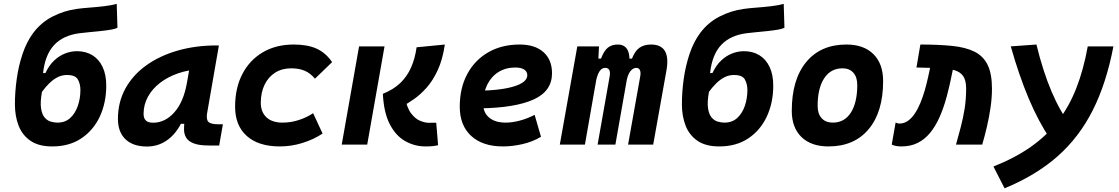

<svg xmlns="http://www.w3.org/2000/svg" viewBox="-20 -762 5899 1012"><path d="M255.4 9.8Q184.1 9.8 140.9 -19.8Q97.7 -49.3 78.1 -99.6Q58.6 -149.9 58.6 -212.4Q58.6 -278.3 68.4 -347.4Q78.1 -416.5 99.4 -479.2Q120.6 -542 154.8 -587.9Q196.3 -643.6 256.6 -674.6Q316.9 -705.6 383.3 -714.8Q410.2 -718.8 449.5 -721.7Q488.8 -724.6 528.3 -729.2Q567.9 -733.9 595.2 -741.7L599.1 -615.7Q590.3 -610.4 567.6 -606.2Q544.9 -602.1 514.9 -598.9Q484.9 -595.7 454.3 -592.8Q423.8 -589.8 399.4 -586.9Q312.5 -575.7 264.9 -524.2Q217.3 -472.7 207 -376.5L219.7 -377.4Q238.8 -418 265.6 -443.1Q292.5 -468.3 323.2 -480.2Q354 -492.2 385.3 -492.2Q432.6 -492.2 467.3 -470.7Q502 -449.2 521 -408.7Q540 -368.2 540 -311Q540 -221.2 506.6 -148.7Q473.1 -76.2 409.4 -33.2Q345.7 9.8 255.4 9.8ZM283.2 -115.7Q323.2 -115.7 349.9 -139.9Q376.5 -164.1 390.1 -203.6Q403.8 -243.2 403.8 -288.1Q403.8 -318.8 390.6 -342.8Q377.4 -366.7 333.5 -366.7Q305.2 -366.7 281.5 -354Q257.8 -341.3 237.8 -321Q217.8 -300.8 201.2 -277.8Q191.4 -223.6 196.3 -191.4Q201.2 -159.2 215.1 -142.8Q229 -126.5 247.3 -121.1Q265.6 -115.7 283.2 -115.7Z M754.9 10.3Q681.6 10.3 641.6 -27.8Q601.6 -65.9 601.6 -135.3Q601.6 -223.1 640.6 -294.7Q679.7 -366.2 750.2 -417Q820.8 -467.8 915.5 -495.1Q1010.3 -522.5 1121.6 -522.5H1133.8L1071.8 -166.5Q1065.9 -132.3 1078.6 -119.6Q1091.3 -106.9 1131.3 -106.9H1154.8L1135.3 4.9H1082Q1028.8 4.9 1000.2 -6.6Q971.7 -18.1 960.9 -36.9Q950.2 -55.7 950 -77.9Q949.7 -100.1 952.6 -122.1L984.9 -109.4H928.2L959 -175.3Q933.6 -86.9 879.9 -38.3Q826.2 10.3 754.9 10.3ZM786.6 -115.2Q850.6 -115.2 899.2 -170.2Q947.8 -225.1 965.3 -325.7L990.2 -467.3L1037.1 -397Q974.1 -394.5 919.4 -375.7Q864.7 -356.9 823.7 -325.4Q782.7 -293.9 759.8 -252.2Q736.8 -210.4 736.8 -162.1Q736.8 -138.2 749 -126.7Q761.2 -115.2 786.6 -115.2Z M1469.2 -115.7Q1513.3 -115.7 1555.5 -129.5Q1597.7 -143.3 1630.4 -165.5L1680.2 -58.1Q1634.3 -27.3 1575.3 -8.8Q1516.4 9.8 1455.1 9.8Q1342.6 9.8 1280.9 -45.2Q1219.2 -100.1 1219.2 -199.7Q1219.2 -298.8 1257.7 -372.3Q1296.1 -445.8 1365.6 -486.6Q1435 -527.3 1528.3 -527.3Q1601.1 -527.3 1649.2 -505.4Q1697.3 -483.4 1730.5 -434.6L1640.1 -347.2Q1616.2 -376 1586.5 -388.9Q1556.8 -401.9 1514.6 -401.9Q1466.3 -401.9 1430.4 -379.2Q1394.5 -356.4 1374.7 -315.8Q1354.9 -275.1 1354.5 -220.2Q1355 -170.6 1384.9 -143.1Q1414.9 -115.7 1469.2 -115.7Z M2222.7 9.8Q2165.5 9.8 2116 -18.1Q2066.4 -45.9 2034.7 -106.9Q2002.9 -168 1998 -267.6Q2053.2 -289.6 2089.4 -324Q2125.5 -358.4 2146.5 -405.8Q2167.5 -453.1 2175.8 -512.7L2324.7 -527.3Q2313 -447.8 2287.1 -392.1Q2261.2 -336.4 2228.5 -299.8Q2195.8 -263.2 2162.8 -240.2Q2129.9 -217.3 2104 -203.1L2113.8 -254.9Q2123.5 -195.3 2146.5 -165Q2169.4 -134.8 2195.3 -124.8Q2221.2 -114.7 2239.7 -114.7Q2254.9 -114.7 2261 -115.2Q2267.1 -115.7 2279.3 -115.2L2289.1 3.4Q2274.4 6.8 2259.5 8.3Q2244.6 9.8 2222.7 9.8ZM1781.2 0 1872.6 -517.6H2006.8L1915.5 0Z M2645.5 -115.7Q2680.7 -115.7 2720.8 -126.5Q2760.9 -137.3 2797.9 -156.7L2831.5 -41Q2785.2 -13.7 2732.3 -2Q2679.5 9.8 2631.3 9.8Q2523.9 9.8 2463.6 -45.5Q2403.3 -100.9 2403.3 -199.7Q2403.3 -298.3 2442.9 -371.8Q2482.4 -445.3 2553.5 -486.3Q2624.5 -527.3 2719.2 -527.3Q2799.3 -527.3 2844.5 -487.3Q2889.6 -447.3 2889.6 -376Q2889.6 -281.7 2793 -237.8Q2696.3 -193.8 2510.7 -190.9L2490.7 -283.7Q2617.7 -284.7 2688.5 -306.4Q2759.3 -328.1 2759.3 -365.7Q2759.3 -384.6 2742.8 -395.4Q2726.3 -406.2 2695.8 -406.2Q2645.7 -406.2 2607.5 -382.4Q2569.4 -358.5 2548.1 -315.5Q2526.9 -272.5 2526.4 -215.3Q2526.8 -168.3 2558.4 -142Q2590 -115.7 2645.5 -115.7Z M3137.2 -517.6 3130.4 -384.3 3063 0H2930.7L3022.9 -517.6ZM3129.9 0 3193.4 -359.4Q3201.2 -404.3 3169.9 -404.3Q3151.9 -404.3 3139.9 -386Q3127.9 -367.7 3120.6 -330.6L3118.7 -453.1H3147.9Q3162.6 -493.2 3183.3 -510.3Q3204.1 -527.3 3236.3 -527.3Q3275.4 -527.3 3289.8 -494.6Q3304.2 -461.9 3292.5 -390.6L3223.6 0ZM3492.7 -390.6 3422.9 0H3290.5L3354.5 -359.4Q3358.4 -380.9 3352.8 -392.6Q3347.2 -404.3 3334 -404.3Q3315.9 -404.3 3302 -386Q3288.1 -367.7 3281.7 -330.6L3279.8 -453.1H3311Q3326.7 -493.7 3350.8 -510.5Q3375 -527.3 3411.6 -527.3Q3517.1 -527.3 3492.7 -390.6Z M3771 9.8Q3699.7 9.8 3656.5 -19.8Q3613.3 -49.3 3593.8 -99.6Q3574.2 -149.9 3574.2 -212.4Q3574.2 -278.3 3584 -347.4Q3593.8 -416.5 3615 -479.2Q3636.2 -542 3670.4 -587.9Q3711.9 -643.6 3772.2 -674.6Q3832.5 -705.6 3898.9 -714.8Q3925.8 -718.8 3965.1 -721.7Q4004.4 -724.6 4043.9 -729.2Q4083.5 -733.9 4110.8 -741.7L4114.7 -615.7Q4106 -610.4 4083.3 -606.2Q4060.5 -602.1 4030.5 -598.9Q4000.5 -595.7 3970 -592.8Q3939.5 -589.8 3915 -586.9Q3828.1 -575.7 3780.5 -524.2Q3732.9 -472.7 3722.7 -376.5L3735.4 -377.4Q3754.4 -418 3781.2 -443.1Q3808.1 -468.3 3838.9 -480.2Q3869.6 -492.2 3900.9 -492.2Q3948.2 -492.2 3982.9 -470.7Q4017.6 -449.2 4036.6 -408.7Q4055.7 -368.2 4055.7 -311Q4055.7 -221.2 4022.2 -148.7Q3988.8 -76.2 3925 -33.2Q3861.3 9.8 3771 9.8ZM3798.8 -115.7Q3838.9 -115.7 3865.5 -139.9Q3892.1 -164.1 3905.8 -203.6Q3919.4 -243.2 3919.4 -288.1Q3919.4 -318.8 3906.2 -342.8Q3893.1 -366.7 3849.1 -366.7Q3820.8 -366.7 3797.1 -354Q3773.4 -341.3 3753.4 -321Q3733.4 -300.8 3716.8 -277.8Q3707 -223.6 3711.9 -191.4Q3716.8 -159.2 3730.7 -142.8Q3744.6 -126.5 3762.9 -121.1Q3781.2 -115.7 3798.8 -115.7Z M4346.7 9.8Q4255.4 9.8 4204.3 -39.8Q4153.3 -89.4 4153.3 -177.7Q4153.3 -342.8 4229.5 -435.1Q4305.7 -527.3 4441.4 -527.3Q4532.7 -527.3 4583.7 -476.6Q4634.8 -425.8 4634.8 -335Q4634.8 -172.4 4558.7 -81.3Q4482.6 9.8 4346.7 9.8ZM4370 -115.7Q4430.7 -115.7 4464.6 -168.2Q4498.5 -220.7 4498.5 -314Q4498.5 -355.2 4478.1 -378.5Q4457.6 -401.9 4420.4 -401.9Q4358.8 -401.9 4324.2 -349.5Q4289.6 -297.1 4289.6 -203.6Q4289.6 -162.1 4310.8 -138.9Q4332 -115.7 4370 -115.7Z M5019 0Q5032.2 -47.4 5044.4 -93.8Q5056.6 -140.1 5064.5 -189.7Q5072.3 -239.3 5072.3 -295.4Q5072.3 -337.9 5057.1 -360.4Q5042 -382.8 5010.3 -392.1Q4978.5 -401.4 4929 -403.1Q4879.4 -404.8 4810.5 -406.2L4831.1 -527.3Q4927.7 -527.3 4999 -520Q5070.3 -512.7 5116.7 -489.5Q5163.1 -466.3 5185.8 -419.7Q5208.5 -373 5208.5 -293.9Q5208.5 -246.6 5200.9 -194.8Q5193.4 -143.1 5181.6 -93Q5169.9 -43 5157.2 0ZM4731.4 9.8Q4716.3 9.8 4703.9 7.6Q4691.4 5.4 4680.2 0L4700.7 -116.2Q4707.5 -114.3 4710.2 -112.5Q4712.9 -110.8 4721.2 -110.8Q4745.1 -110.8 4765.1 -124.8Q4785.2 -138.7 4801.5 -163.1Q4817.9 -187.5 4831.1 -219.2Q4844.2 -251 4854.5 -286.6Q4864.7 -322.3 4872.6 -358.9L4884.8 -415.5L5010.7 -439.9L5000 -383.8Q4986.3 -313.5 4970 -252.9Q4953.6 -192.4 4931.9 -143.8Q4910.2 -95.2 4881.8 -61Q4853.5 -26.9 4816.4 -8.5Q4779.3 9.8 4731.4 9.8Z M5274.9 230.5 5216.3 115.7Q5329.6 70.8 5413.3 12Q5497.1 -46.9 5556.2 -123.5Q5615.2 -200.2 5653.3 -297.9Q5691.4 -395.5 5713.4 -517.6H5848.6Q5811.5 -322.8 5739.3 -179.9Q5667 -37.1 5553 63Q5439 163.1 5274.9 230.5ZM5442.9 -527.3Q5511.7 -243.7 5626 -98.1L5515.1 -29.8Q5453.6 -121.1 5402.3 -242.4Q5351.1 -363.8 5307.6 -517.6Z"/></svg>

Font: Cascadia Code PL
Style: Italic
Weight: 400
Italic angle: -10°
Monospace: yes
Designer: Aaron Bell
Foundry: Saja Typeworks
Version: Version 2404.023